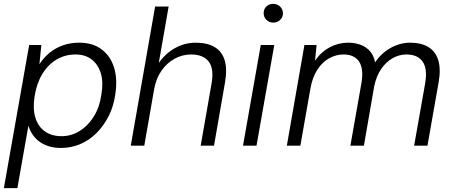

<svg xmlns="http://www.w3.org/2000/svg" viewBox="-31 -754 2348 994"><path d="M-11 220 120 -521H183L173 -421Q193 -453 223 -478.5Q253 -504 292.5 -518.5Q332 -533 379 -533Q449 -533 495 -498.5Q541 -464 559.5 -404Q578 -344 566 -267Q558 -206 532.5 -155Q507 -104 470 -66.5Q433 -29 385.5 -8.5Q338 12 284 12Q242 12 208 -1.5Q174 -15 150.5 -41Q127 -67 116 -103L59 220ZM288 -49Q338 -49 381.5 -76Q425 -103 455 -151.5Q485 -200 494 -266Q505 -330 490.5 -376Q476 -422 442.5 -447Q409 -472 360 -472Q306 -472 261.5 -445.5Q217 -419 187.5 -370Q158 -321 148 -254Q138 -192 152 -145.5Q166 -99 201 -74Q236 -49 288 -49Z M646 0 772 -720H842L791 -428Q826 -478 876 -505.5Q926 -533 982 -533Q1042 -533 1080 -510.5Q1118 -488 1132 -442.5Q1146 -397 1134 -328L1077 0H1008L1064 -320Q1078 -397 1050 -434.5Q1022 -472 958 -472Q913 -472 873 -450Q833 -428 805 -388Q777 -348 767 -292L716 0Z M1227 0 1319 -521H1389L1297 0ZM1384 -637Q1363 -637 1348.5 -651Q1334 -665 1334 -686Q1334 -707 1348 -720.5Q1362 -734 1383 -734Q1404 -734 1418.5 -720.5Q1433 -707 1434 -686Q1434 -665 1419.5 -651Q1405 -637 1384 -637Z M1454 0 1545 -521H1608L1600 -440Q1631 -485 1676 -509Q1721 -533 1771 -533Q1806 -533 1835 -522.5Q1864 -512 1884 -489.5Q1904 -467 1911 -431Q1943 -479 1991.5 -506Q2040 -533 2092 -533Q2149 -533 2186 -511Q2223 -489 2237.5 -443.5Q2252 -398 2240 -329L2182 0H2113L2170 -322Q2183 -398 2157 -435Q2131 -472 2073 -472Q2036 -472 2002 -453Q1968 -434 1942.5 -397Q1917 -360 1906 -306L1853 0H1783L1840 -323Q1853 -398 1828 -435Q1803 -472 1748 -472Q1708 -472 1672.5 -452Q1637 -432 1611.5 -392.5Q1586 -353 1576 -295L1524 0Z"/></svg>

Font: DM Sans 10pt Light
Style: Italic
Weight: 300
Italic angle: -10°
Version: Version 4.004;gftools[0.9.30]